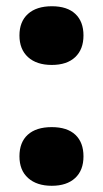

<svg xmlns="http://www.w3.org/2000/svg" viewBox="-20 -580 329 612"><path d="M42 -467Q42 -511.2 69.1 -535.6Q96.2 -560.1 145.3 -560.1Q194.3 -560.1 220.2 -535.6Q246.1 -511.2 246.1 -467Q246.1 -422.9 219.7 -397.9Q193.4 -373 145 -373Q96.7 -373 69.3 -397.9Q42 -422.9 42 -467ZM42 -81.8Q42 -126.5 68.6 -150.6Q95.2 -174.8 144.8 -174.8Q194.3 -174.8 220.2 -150.4Q246.1 -126 246.1 -81.5Q246.1 -37.1 219.5 -12.5Q192.9 12.2 145 12.2Q97.2 12.2 69.6 -12.5Q42 -37.1 42 -81.8Z"/></svg>

Font: Open Sans Hebrew Extra Bold
Style: Regular
Weight: 800
Foundry: Ascender Corporation, Yanek Iontef
Version: Version 2.001;PS 002.001;hotconv 1.0.70;makeotf.lib2.5.58329